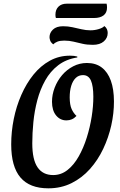

<svg xmlns="http://www.w3.org/2000/svg" viewBox="-20 -1003 654 1045"><path d="M243.3 22Q141.3 22 91.2 -37.1Q41 -96.2 41 -217.2Q41 -286.3 54.9 -355.4Q68.8 -424.5 96.2 -486.8Q123.5 -549 162.3 -597Q201.2 -645 251.2 -672.5Q301.2 -700 361 -700Q372.8 -700 382.3 -698.9Q391.8 -697.8 400.8 -695.3V-690.3Q339.7 -680.8 296.8 -647.8Q253.8 -614.8 226.2 -565.5Q198.5 -516.2 183.1 -457.8Q167.7 -399.3 161.7 -338.8Q155.7 -278.3 155.7 -223Q155.7 -134.3 184.5 -92.2Q213.3 -50.2 269.3 -50.2Q312.7 -50.2 347.5 -77.8Q382.3 -105.3 408.5 -151.8Q434.7 -198.2 452.3 -254.4Q470 -310.7 479.1 -368.6Q488.2 -426.5 488 -477.3Q487.8 -535.5 474.8 -564.8Q461.7 -594.2 431.7 -594.2Q408.3 -594.2 392.3 -578.8Q376.3 -563.5 367.8 -536.2Q359.3 -509 359.3 -472.2Q359.7 -432 369.8 -409.7Q379.8 -387.3 396.3 -372Q384.2 -359.2 370.8 -353.5Q357.5 -347.8 341.2 -347.8Q307.5 -347.8 285.3 -374.7Q263.2 -401.5 263 -449Q263 -488.2 277.6 -526Q292.2 -563.8 318.1 -594.2Q344 -624.5 378.7 -642.3Q413.3 -660.2 453.2 -660.2Q501.7 -660.2 534 -635.4Q566.3 -610.7 583.2 -564.3Q600 -518 600.2 -451.2Q600.5 -387.3 585.7 -320.8Q570.8 -254.2 541.7 -192.8Q512.5 -131.3 469.5 -83.1Q426.5 -34.8 369.6 -6.4Q312.7 22 243.3 22ZM485.3 -759Q453.8 -759 429 -764.8Q404.2 -770.5 380.6 -776.2Q357 -782 329.2 -782Q306.7 -782 292.2 -776.2Q277.8 -770.3 269.8 -761.7Q256.8 -771.8 253.2 -782.2Q249.5 -792.7 249.5 -800.8Q249.5 -824.3 268.3 -842.2Q287.2 -860.2 323.5 -860.2Q350.2 -860.2 374.4 -854.8Q398.7 -849.5 423.3 -843.8Q448 -838 472.7 -838Q495.3 -838 517.6 -844.8Q539.8 -851.5 547.8 -861.3Q557.8 -853.8 562 -844.1Q566.2 -834.3 566.2 -823.7Q566.2 -796.2 544.9 -777.6Q523.7 -759 485.3 -759ZM284.2 -905Q282.8 -909.5 282.2 -913.8Q281.7 -918.2 281.7 -922.7Q281.7 -950.7 298.2 -966.8Q314.8 -983 343.5 -983H560.2Q561.3 -978.3 561.9 -973Q562.5 -967.7 562.5 -962.2Q562.5 -933.5 543.6 -919.2Q524.7 -905 492.2 -905Z"/></svg>

Font: Sansita Swashed Light
Style: Regular
Weight: 300
Designer: Pablo Cosgaya
Foundry: Omnibus-Type
Version: Version 1.003